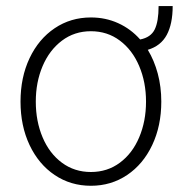

<svg xmlns="http://www.w3.org/2000/svg" viewBox="-20 -595 584 626"><path d="M461.9 -432.6Q482.9 -397.9 494.4 -355Q505.9 -312 505.9 -263.7Q505.9 -184.6 476.3 -122.1Q446.8 -59.6 394.5 -24.4Q342.3 10.7 276.4 10.7Q210.4 10.7 158.2 -24.4Q106 -59.6 76.4 -122.1Q46.9 -184.6 46.9 -263.7Q46.9 -342.8 76.4 -405.3Q106 -467.8 158.2 -502.9Q210.4 -538.1 276.4 -538.1Q324.2 -538.1 365.2 -519.5Q406.2 -501 437 -466.3Q471.7 -473.1 484.4 -499Q497.1 -524.9 497.1 -575.2H543Q543 -517.1 523.7 -481.2Q504.4 -445.3 461.9 -432.6ZM456.1 -263.7Q456.1 -327.1 433.8 -379.6Q411.6 -432.1 370.8 -462.6Q330.1 -493.2 276.4 -493.2Q222.7 -493.2 181.9 -462.4Q141.1 -431.6 118.9 -379.4Q96.7 -327.1 96.7 -263.7Q96.7 -199.7 118.9 -147.2Q141.1 -94.7 181.9 -64.5Q222.7 -34.2 276.4 -34.2Q330.1 -34.2 370.8 -64.5Q411.6 -94.7 433.8 -147.2Q456.1 -199.7 456.1 -263.7Z"/></svg>

Font: Pretendard JP ExtraLight
Style: Regular
Weight: 200
Designer: Base glyphs from Inter by Rasmus Andersson; Hangeul glyphs from Noto Sans CJK(Source Han Sans) by Jang Soo-young and Kan
Foundry: Kil Hyung-jin
Version: Version 1.309